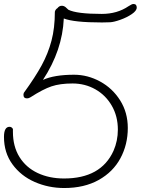

<svg xmlns="http://www.w3.org/2000/svg" viewBox="-24 -533 708 966"><path d="M-4 156Q-4 105 24 105Q35 105 41 116V130Q41 204 74 257Q107 310 165.5 337.5Q224 365 298 365Q484 365 547 226Q569 176 569 119Q569 52 538.5 -1Q508 -54 456 -83.5Q404 -113 341 -113Q278 -113 235 -98.5Q192 -84 130 -44Q121 -38 112 -38Q94 -38 94 -56Q94 -60 96 -66Q154 -146 186 -205Q218 -264 235 -328Q252 -392 252 -474Q255 -486 265 -492Q274 -504 287 -504Q297 -504 306 -497L320 -484Q362 -463 488 -463Q566 -463 623 -502Q640 -513 647 -513Q664 -513 664 -495Q664 -479 639 -462Q614 -445 581.5 -433.5Q549 -422 530 -421Q512 -420 489 -420Q348 -420 297 -440Q290 -280 192 -131Q249 -157 349 -157Q417 -157 479.5 -123Q542 -89 580.5 -28Q619 33 619 111Q619 194 582 263Q545 332 472.5 372.5Q400 413 299 413Q220 413 150.5 382.5Q81 352 38.5 293.5Q-4 235 -4 156Z"/></svg>

Font: Bad Script
Style: Regular
Weight: 400
Italic angle: -10°
Designer: Roman Shchyukin (Gaslight Type Foundry), Cyreal (Charset Expansion)
Foundry: Gaslight
Version: Version 2.000